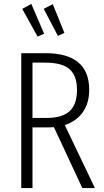

<svg xmlns="http://www.w3.org/2000/svg" viewBox="-20 -955 527 975"><path d="M398 0 254 -309 222 -308H145V0H88V-685H210Q433 -685 433 -499Q433 -432 401 -386Q369 -340 309 -320L462 0ZM371 -499Q371 -569 334 -603Q297 -637 207 -637H145V-356H215Q296 -356 333.5 -390.5Q371 -425 371 -499ZM139 -935 204 -784 171 -769 93 -910ZM248 -934 307 -788 274 -773 202 -910Z"/></svg>

Font: Fira Sans Extra Condensed Light
Style: Regular
Weight: 300
Width: 1
Designer: Carrois Corporate & Edenspiekermann AG
Foundry: Carrois Corporate GbR & Edenspiekermann AG
Version: Version 4.203